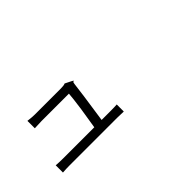

<svg xmlns="http://www.w3.org/2000/svg" viewBox="27 -977 1447 1447"><g transform="rotate(-45 750.0 -254.0)"><path d="M166 -21.5V-98.6Q200.2 -95.7 242.2 -95.7H574.2Q585.9 -163.1 600.6 -261.7Q616.2 -373 618.2 -410.2H326.2Q307.6 -410.2 273.4 -408.2Q258.8 -407.2 252 -407.2V-486.3Q296.9 -480.5 325.2 -480.5H603.5Q635.7 -480.5 649.4 -487.3Q713.9 -456.1 712.9 -453.1Q712.9 -451.2 709 -451.2Q703.1 -450.2 702.1 -445.3Q701.2 -436.5 699.2 -430.7Q692.4 -365.2 652.3 -95.7H742.2Q795.9 -95.7 815.4 -97.7V-22.5Q782.2 -24.4 745.1 -24.4H493.2H242.2Q206.1 -24.4 166 -21.5Z"/></g></svg>

Font: Bpmf GenSeki Gothic R
Style: R
Weight: 400
Foundry: But Ko
Version: Version 1.320